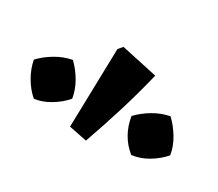

<svg xmlns="http://www.w3.org/2000/svg" viewBox="-63 -917 577 509"><g transform="rotate(30 225.0 -662.5)"><path d="M232 -530 177 -541 183 -782 194 -795 305 -771Q290 -709 271.5 -649Q253 -589 232 -530ZM95 -698Q114 -680 127.5 -656.5Q141 -633 145 -608Q129 -589 105 -574.5Q81 -560 57 -557Q38 -573 24 -597Q10 -621 5 -647Q22 -665 45.5 -679Q69 -693 95 -698ZM394 -698Q413 -680 427 -656.5Q441 -633 445 -608Q429 -589 405 -574.5Q381 -560 355 -557Q313 -591 304 -647Q321 -665 344.5 -679Q368 -693 394 -698Z"/></g></svg>

Font: Piazzolla SC
Style: Bold
Weight: 700
Designer: Juan Pablo del Peral
Foundry: Huerta Tipografica
Version: Version 1.330